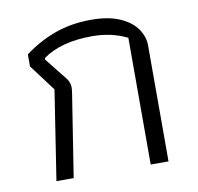

<svg xmlns="http://www.w3.org/2000/svg" viewBox="-64 -591 680 658"><g transform="rotate(-10 275.5 -262.0)"><path d="M129 -311 60 -403V-445Q111 -483 168 -503.5Q225 -524 294 -524Q354 -524 393.5 -506.5Q433 -489 452 -461.5Q471 -434 471 -404V0H409V-441Q355 -468 287 -468Q178 -468 115 -422V-417L177 -339Q188 -325 188 -306Q188 -301 186 -287L141 0H81Z"/></g></svg>

Font: Athiti
Style: Regular
Weight: 400
Designer: CadsonDemak Team
Foundry: CadsonDemak
Version: Version 1.032